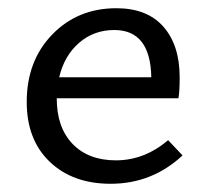

<svg xmlns="http://www.w3.org/2000/svg" viewBox="-20 -442 508 467"><path d="M389 -101 424 -64Q350 5 249 5Q157 5 101 -48.5Q45 -102 45 -194Q45 -294 107 -358Q169 -422 263 -422Q338 -422 377.5 -377Q417 -332 417 -254Q417 -219 414 -203H118Q118 -132 156.5 -92Q195 -52 262 -52Q331 -52 389 -101ZM258 -369Q208 -369 172 -337.5Q136 -306 124 -254H348Q346 -369 258 -369Z"/></svg>

Font: EauTestText Medium
Style: Regular
Weight: 500
Designer: Christian Thalmann (Catharsis Fonts)
Version: Version 0.001;PS 000.001;hotconv 1.0.88;makeotf.lib2.5.64775